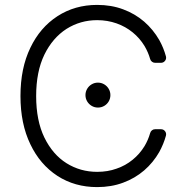

<svg xmlns="http://www.w3.org/2000/svg" viewBox="-20 -757 766 787"><path d="M215.6 -35.9Q143.8 -82.7 104.4 -165.8Q63.9 -249.6 63.9 -363.3Q63.9 -477.6 104.4 -561.1Q144.2 -644.5 215.6 -690.7Q286.9 -736.9 378.2 -736.9Q436.4 -736.9 484.7 -718.8Q533 -701 571 -668.3Q608 -636 632.8 -593Q650.6 -561.1 660.2 -525.9Q660.9 -522.4 660.9 -520.6Q660.9 -512.1 654.8 -505.9Q648.8 -499.6 639.9 -499.6H615.4Q608.7 -499.6 603 -503.9Q597.3 -508.2 595.5 -514.9Q587.7 -542.6 572.4 -568.5Q552.6 -600.9 523.8 -624.3Q494.7 -648.1 457.7 -661.2Q420.1 -674.4 378.2 -674.4Q309.7 -674.4 252.5 -638.5Q195.7 -601.9 161.9 -533Q128.2 -463.4 128.2 -363.3Q128.2 -262.8 161.9 -193.2Q196 -123.6 252.5 -88.1Q309.3 -52.6 378.2 -52.6Q421.5 -52.6 457.7 -65.7Q494.3 -78.1 523.8 -102.3Q552.6 -125.7 572.4 -158Q587.4 -183.2 595.5 -211.6Q597.3 -218.4 602.8 -222.8Q608.3 -227.3 615.4 -227.3H639.9Q648.8 -227.3 654.8 -221.1Q660.9 -214.8 660.9 -206.3Q660.9 -204.5 660.2 -201Q650.9 -166.9 632.8 -133.9Q608 -90.6 571 -58.6Q533 -25.9 484.7 -8.2Q436.4 9.9 378.2 9.9Q286.6 9.9 215.6 -35.9ZM381.4 -418.3Q395.2 -418.3 407 -411.4Q418.7 -404.5 425.6 -392.8Q432.5 -381 432.5 -367.2Q432.5 -353.3 425.8 -341.6Q419 -329.9 407.3 -323Q395.6 -316.1 381.4 -316.1Q367.5 -316.1 355.8 -323Q344.1 -329.9 337.2 -341.6Q330.3 -353.3 330.3 -367.2Q330.3 -381 337.2 -392.8Q344.1 -404.5 355.8 -411.4Q367.5 -418.3 381.4 -418.3Z"/></svg>

Font: DeltaSans Light
Style: Regular
Weight: 300
Designer: Rasmus Andersson
Foundry: rsms
Version: Version 3.012